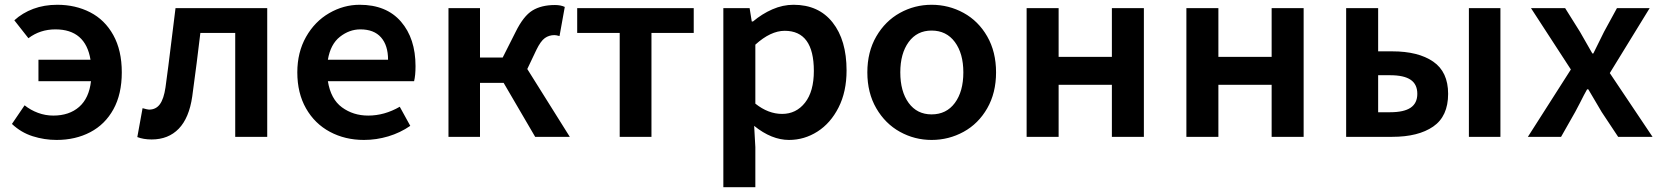

<svg xmlns="http://www.w3.org/2000/svg" viewBox="-20 -573 6966 804"><path d="M30 -54 83 -132Q108 -112 139 -100.5Q170 -89 203 -89Q270 -89 311.5 -125.5Q353 -162 361 -233H141V-323H359Q338 -450 212 -450Q148 -450 99 -413L40 -488Q74 -519 119.5 -536Q165 -553 220 -553Q296 -553 357.5 -521.5Q419 -490 454.5 -426Q490 -362 490 -270Q490 -179 455 -115.5Q420 -52 358 -19.5Q296 13 217 13Q166 13 117 -2.5Q68 -18 30 -54Z M555 1 577 -120Q598 -114 604 -114Q633 -114 649.5 -136.5Q666 -159 673 -207Q684 -286 699 -410L715 -539H1099V0H965V-435H819Q805 -315 785 -169Q772 -79 728.5 -34Q685 11 615 11Q581 11 555 1Z M1225 -270Q1225 -354 1261.5 -418.5Q1298 -483 1358.5 -518Q1419 -553 1486 -553Q1598 -553 1659 -482.5Q1720 -412 1720 -296Q1720 -257 1714 -233H1353Q1365 -158 1412 -123.5Q1459 -89 1522 -89Q1590 -89 1654 -126L1698 -46Q1656 -17 1606 -2Q1556 13 1504 13Q1425 13 1361.5 -21Q1298 -55 1261.5 -119Q1225 -183 1225 -270ZM1605 -323Q1605 -383 1575.5 -416.5Q1546 -450 1489 -450Q1443 -450 1403.5 -419Q1364 -388 1353 -323Z M1858 -539H1990V-332H2085L2139 -439Q2172 -506 2209.5 -529Q2247 -552 2304 -552Q2328 -552 2345 -544L2323 -422Q2309 -426 2302 -426Q2279 -426 2261.5 -413.5Q2244 -401 2226 -364L2188 -284L2366 0H2221L2089 -226H1990V0H1858Z M2575 -435H2397V-539H2885V-435H2708V0H2575Z M3009 -539H3119L3128 -483H3133Q3171 -515 3214.5 -534Q3258 -553 3303 -553Q3408 -553 3466.5 -479Q3525 -405 3525 -278Q3525 -189 3491.5 -123Q3458 -57 3403 -22Q3348 13 3284 13Q3211 13 3138 -46L3143 43V211H3009ZM3388 -276Q3388 -444 3266 -444Q3207 -444 3143 -386V-139Q3197 -96 3255 -96Q3314 -96 3351 -143Q3388 -190 3388 -276Z M3612 -270Q3612 -356 3649.5 -420.5Q3687 -485 3748.5 -519Q3810 -553 3881 -553Q3953 -553 4015 -519Q4077 -485 4114 -420.5Q4151 -356 4151 -270Q4151 -184 4114 -119.5Q4077 -55 4015 -21Q3953 13 3881 13Q3810 13 3748.5 -21Q3687 -55 3649.5 -119.5Q3612 -184 3612 -270ZM4014 -270Q4014 -349 3978.5 -397Q3943 -445 3881 -445Q3820 -445 3785 -397Q3750 -349 3750 -270Q3750 -190 3785 -142Q3820 -94 3881 -94Q3943 -94 3978.5 -142Q4014 -190 4014 -270Z M4279 -539H4413V-335H4636V-539H4770V0H4636V-218H4413V0H4279Z M4948 -539H5082V-335H5305V-539H5439V0H5305V-218H5082V0H4948Z M5617 -539H5751V-358H5810Q5919 -358 5981.5 -315Q6044 -272 6044 -180Q6044 -86 5981.5 -43Q5919 0 5810 0H5617ZM5915 -180Q5915 -220 5887 -239Q5859 -258 5801 -258H5751V-103H5801Q5859 -103 5887 -122Q5915 -141 5915 -180ZM6131 -539H6263V0H6131Z M6558 -282 6391 -539H6534L6596 -440L6648 -349H6652L6697 -440L6751 -539H6888L6721 -267L6900 0H6756L6687 -104L6667 -138Q6640 -184 6631 -199H6626Q6615 -180 6595 -140L6576 -104L6517 0H6378Z"/></svg>

Font: Nebula Sans Semibold
Style: Regular
Weight: 600
Designer: Paul D. Hunt for Adobe (as Source Sans)
Foundry: Nebula Entertainment & Broadcasting LLC
Version: Version 1.010